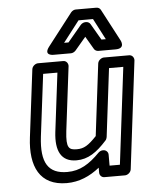

<svg xmlns="http://www.w3.org/2000/svg" viewBox="-55 -789 677 871"><g transform="rotate(-5 284.0 -353.5)"><path d="M115 -183 150 -466H215L182 -198C172 -113 197 -62 267 -62C320 -62 360 -90 405 -140C409 -144 411 -150 412 -155L450 -466H515L461 -25H414V-75C414 -88 403 -97 392 -97H389C382 -97 374 -93 369 -88C322 -40 279 -13 221 -13C134 -13 101 -65 115 -183ZM65 -183C49 -53 91 37 214 37C271 37 320 15 364 -20V3C364 14 373 25 386 25H480C491 25 506 15 508 0L568 -491C569 -502 561 -516 546 -516H431C420 -516 405 -506 403 -491L363 -164C325 -124 305 -112 273 -112C237 -112 223 -121 232 -198L268 -491C269 -502 261 -516 246 -516H131C120 -516 105 -506 103 -491ZM257 -598 331 -694H397L447 -598H427L384 -672C380 -679 372 -683 365 -683H361C353 -683 344 -678 339 -672L277 -598ZM188 -587C157 -547 204 -548 204 -548H284C291 -548 300 -552 306 -559L355 -617L389 -559C392 -553 400 -548 408 -548H487C535 -548 513 -587 513 -587L436 -733C432 -740 425 -744 416 -744H323C315 -744 307 -740 301 -733Z"/></g></svg>

Font: Falling Sky
Style: OuObl
Weight: 400
Designer: Paul D. Hunt
Foundry: Adobe Systems Incorporated
Version: Version 1.02